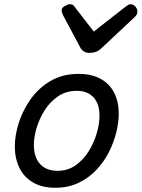

<svg xmlns="http://www.w3.org/2000/svg" viewBox="-20 -868 669 907"><path d="M241 19Q179 19 136 -6Q93 -31 71.5 -75.5Q50 -120 50 -176Q50 -229 69 -288.5Q88 -348 125.5 -400.5Q163 -453 219.5 -486Q276 -519 351 -519Q413 -519 455.5 -495.5Q498 -472 519.5 -429.5Q541 -387 541 -331Q541 -291 529.5 -243.5Q518 -196 494.5 -149.5Q471 -103 435 -65Q399 -27 350.5 -4Q302 19 241 19ZM251 -61Q300 -61 337 -87Q374 -113 399 -153.5Q424 -194 437 -238.5Q450 -283 450 -321Q450 -360 437 -386Q424 -412 400 -425.5Q376 -439 343 -439Q293 -439 255 -413.5Q217 -388 191.5 -348Q166 -308 153 -264Q140 -220 140 -183Q140 -144 153.5 -116.5Q167 -89 192 -75Q217 -61 251 -61ZM598 -848Q610 -848 619.5 -837Q629 -826 629 -814Q629 -804 625.5 -798.5Q622 -793 618 -789L459 -640Q445 -627 431.5 -622.5Q418 -618 401 -618Q388 -618 377 -624.5Q366 -631 359 -644L278 -796Q274 -804 272.5 -809.5Q271 -815 271 -819Q271 -831 286 -839.5Q301 -848 310 -848Q321 -848 326.5 -843Q332 -838 336 -831L423 -719L569 -833Q576 -838 582.5 -843Q589 -848 598 -848Z"/></svg>

Font: Playwrite NZ
Style: Regular
Weight: 400
Designer: Veronika Burian, José Scaglione
Foundry: TypeTogether
Version: Version 1.002